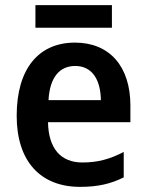

<svg xmlns="http://www.w3.org/2000/svg" viewBox="-20 -718 570 748"><path d="M416 -698H118V-610H416ZM272 -552C132 -552 45 -452 45 -267C45 -89 138 10 292 10C362 10 412 -2 462 -27V-126C408 -98 361 -85 301 -85C216 -85 169 -140 167 -242H488V-307C488 -458 408 -552 272 -552ZM273 -461C340 -461 372 -406 373 -328H169C174 -418 213 -461 273 -461Z"/></svg>

Font: Noto Sans Devanagari UI SemiCondensed SemiBold
Style: Regular
Weight: 600
Width: 4
Designer: Jelle Bosma - Monotype Design Team
Foundry: Monotype Imaging Inc.
Version: Version 2.004